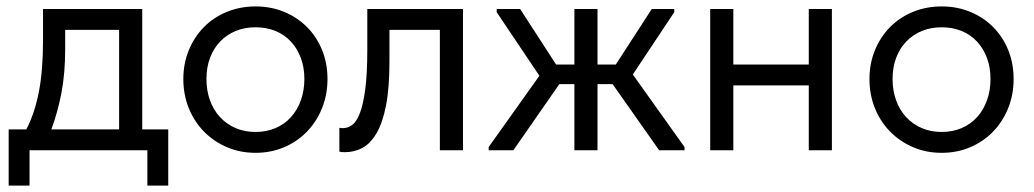

<svg xmlns="http://www.w3.org/2000/svg" viewBox="-20 -468 3219 598"><path d="M7 -65H62Q88 -115 101 -181.5Q114 -248 114 -343V-440H423V-65H504V110H439V0H72V110H7ZM183 -315Q183 -240 171.5 -179.5Q160 -119 140 -65H351V-375H183Z M776 8Q728 8 687 -9.5Q646 -27 615.5 -58Q585 -89 568 -131Q551 -173 551 -222Q551 -270 568 -311.5Q585 -353 615 -383.5Q645 -414 686.5 -431Q728 -448 776 -448Q824 -448 865 -431Q906 -414 936 -384Q966 -354 983 -312.5Q1000 -271 1000 -222Q1000 -173 983 -131Q966 -89 936 -58Q906 -27 865 -9.5Q824 8 776 8ZM776 -57Q810 -57 838 -69Q866 -81 886 -103Q906 -125 917 -155.5Q928 -186 928 -222Q928 -258 917 -287.5Q906 -317 886 -338.5Q866 -360 838 -371.5Q810 -383 776 -383Q742 -383 714 -371.5Q686 -360 665.5 -338.5Q645 -317 634 -287.5Q623 -258 623 -222Q623 -186 634 -155.5Q645 -125 665.5 -103Q686 -81 714 -69Q742 -57 776 -57Z M1054 6Q1046 6 1042.5 5.5Q1039 5 1037 4V-70Q1041 -69 1044 -69Q1047 -69 1049 -69Q1063 -69 1076.5 -78.5Q1090 -88 1100.5 -114.5Q1111 -141 1117.5 -189Q1124 -237 1124 -314V-440H1422V0H1350V-375H1193V-278Q1193 -195 1182.5 -140.5Q1172 -86 1153 -53.5Q1134 -21 1109 -7.5Q1084 6 1054 6Z M1502 -10 1660 -232 1527 -430V-440H1600L1712 -267H1769V-440H1841V-267H1898L2010 -440H2080V-430L1951 -236L2112 -10V0H2033L1888 -206H1841V0H1769V-206H1722L1579 0H1502Z M2499 -202H2264V0H2192V-440H2264V-267H2499V-440H2571V0H2499Z M2913 8Q2865 8 2824 -9.5Q2783 -27 2752.5 -58Q2722 -89 2705 -131Q2688 -173 2688 -222Q2688 -270 2705 -311.5Q2722 -353 2752 -383.5Q2782 -414 2823.5 -431Q2865 -448 2913 -448Q2961 -448 3002 -431Q3043 -414 3073 -384Q3103 -354 3120 -312.5Q3137 -271 3137 -222Q3137 -173 3120 -131Q3103 -89 3073 -58Q3043 -27 3002 -9.5Q2961 8 2913 8ZM2913 -57Q2947 -57 2975 -69Q3003 -81 3023 -103Q3043 -125 3054 -155.5Q3065 -186 3065 -222Q3065 -258 3054 -287.5Q3043 -317 3023 -338.5Q3003 -360 2975 -371.5Q2947 -383 2913 -383Q2879 -383 2851 -371.5Q2823 -360 2802.5 -338.5Q2782 -317 2771 -287.5Q2760 -258 2760 -222Q2760 -186 2771 -155.5Q2782 -125 2802.5 -103Q2823 -81 2851 -69Q2879 -57 2913 -57Z"/></svg>

Font: Tilda Sans
Style: Regular
Weight: 400
Designer: ParaType Ltd
Foundry: ParaType Ltd
Version: Version 1.009